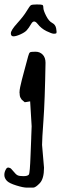

<svg xmlns="http://www.w3.org/2000/svg" viewBox="-43 -650 275 865"><path d="M48.8 -495.1Q29.3 -486.3 17.6 -486.3Q5.9 -486.3 5.9 -500Q5.9 -513.7 34.7 -545.4Q63.5 -577.1 77.1 -600.1Q90.8 -623 96.2 -626.5Q101.6 -629.9 122.6 -629.9Q143.6 -629.9 147.9 -627.9Q152.3 -626 152.3 -614.7Q152.3 -603.5 164.6 -579.1Q176.8 -554.7 191.9 -546.9Q207 -539.1 210 -522Q212.9 -504.9 211.4 -501.5Q210 -498 200.2 -498Q190.4 -498 166.5 -509.8Q142.6 -521.5 126.2 -542.5Q109.9 -563.5 97.9 -543Q85.9 -522.5 77.1 -513.2Q68.4 -503.9 48.8 -495.1ZM106.4 195.3Q106.4 195.3 78.1 195.3Q61.5 195.3 30.3 185.5Q-1 175.8 -11.7 165Q-23.4 152.3 -23.4 138.7Q-23.4 137.7 -23.4 136.7Q-23.4 123 -13.7 108.4Q-6.8 103.5 -5.9 104.5Q-5.4 105 -3.9 105.5Q-2 106 1 106.4Q5.9 107.4 17.6 122.1Q28.3 135.7 36.1 139.6Q43.9 143.6 62.5 143.6Q81.1 143.6 86.9 136.7Q91.8 130.9 94.7 47.9Q97.7 -27.3 97.7 -28.3V-32.2Q97.7 -43 99.6 -81.1L92.8 -193.4L75.2 -190.4Q69.3 -189.5 68.4 -189.5Q67.4 -189.5 54.7 -201.2Q47.9 -210.9 46.9 -215.8Q44.9 -225.6 45.9 -227.5Q46.4 -228.5 44.9 -229.5Q44.9 -231.4 44.9 -233.4Q44.9 -243.7 47.9 -257.8Q53.7 -285.6 66.4 -331.5Q78.6 -375.5 84 -397Q87.9 -412.1 92.8 -414.6Q97.7 -417 117.2 -417Q136.7 -417 149.4 -403.8Q162.1 -390.6 162.1 -367.2Q159.2 -195.3 152.8 -108.4Q146.5 -21.5 146.5 2.9L155.3 105.5Q155.3 155.3 136.2 175.3Q117.2 195.3 106.4 195.3Z"/></svg>

Font: Drukaatie burti
Style: Light
Weight: 300
Version: Version 0.14